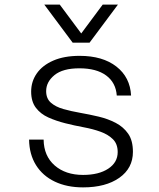

<svg xmlns="http://www.w3.org/2000/svg" viewBox="-20 -800 690 832"><path d="M340 12Q270 12 217.5 -13Q165 -38 136 -84.5Q107 -131 106 -195H169Q170 -124 217 -83Q264 -42 340 -42Q408 -42 449 -69Q490 -96 490 -141Q490 -176 469.5 -196.5Q449 -217 416 -229Q383 -241 342.5 -248.5Q302 -256 262.5 -266Q223 -276 189.5 -291Q156 -306 135.5 -333Q115 -360 115 -403Q115 -447 139.5 -482Q164 -517 211 -537.5Q258 -558 325 -558Q425 -558 484.5 -511.5Q544 -465 548 -386H486Q482 -442 440 -473Q398 -504 324 -504Q252 -504 216 -474.5Q180 -445 180 -405Q180 -373 200.5 -355Q221 -337 254.5 -327.5Q288 -318 328 -311Q368 -304 408 -294.5Q448 -285 481.5 -267.5Q515 -250 535.5 -220.5Q556 -191 556 -142Q556 -71 497 -29.5Q438 12 340 12ZM172 -780H239L332 -655L425 -780H491L368 -615H295Z"/></svg>

Font: Azeret Mono ExtraLight
Style: Regular
Weight: 250
Designer: Martin Vácha
Foundry: Displaay
Version: Version 1.002